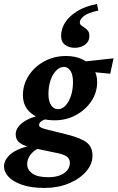

<svg xmlns="http://www.w3.org/2000/svg" viewBox="-63 -719 589 962"><path d="M160.2 222.7Q91.8 222.7 46.4 206.5Q1 190.4 -21 166Q-43 141.6 -43 115.2Q-43 83 -12.2 55.2Q18.6 27.3 87.9 10.7L133.8 22.5Q106.4 34.2 89.8 56.2Q73.2 78.1 73.2 103.5Q73.2 131.8 99.1 150.4Q125 168.9 179.7 168.9Q210.9 168.9 235.4 160.2Q259.8 151.4 273.4 134.8Q287.1 118.2 287.1 96.7Q287.1 76.2 270.5 64.5Q253.9 52.7 209 44.9L106.4 23.4L97.7 19.5Q58.6 13.7 37.1 -2.4Q15.6 -18.6 15.6 -44.9Q15.6 -80.1 52.7 -106.4Q89.8 -132.8 155.3 -145.5L176.8 -124Q159.2 -121.1 146 -112.8Q132.8 -104.5 132.8 -92.8Q132.8 -85.9 140.6 -81.1Q148.4 -76.2 167 -71.3L273.4 -44.9Q342.8 -27.3 371.6 -4.9Q400.4 17.6 400.4 61.5Q400.4 103.5 368.2 140.6Q335.9 177.7 281.2 200.2Q226.6 222.7 160.2 222.7ZM210.9 -116.2Q138.7 -116.2 95.2 -149.9Q51.8 -183.6 51.8 -242.2Q51.8 -294.9 80.6 -339.8Q109.4 -384.8 158.7 -411.6Q208 -438.5 268.6 -438.5Q313.5 -438.5 349.1 -421.9Q384.8 -405.3 404.3 -376Q423.8 -346.7 423.8 -307.6Q423.8 -255.9 395 -212.4Q366.2 -168.9 317.9 -142.6Q269.5 -116.2 210.9 -116.2ZM227.5 -171.9Q248 -171.9 265.1 -189.9Q282.2 -208 292.5 -238.8Q302.7 -269.5 302.7 -307.6Q302.7 -344.7 290 -364.3Q277.3 -383.8 257.8 -383.8Q236.3 -383.8 218.3 -365.2Q200.2 -346.7 189.9 -315.9Q179.7 -285.2 179.7 -248Q179.7 -210.9 193.4 -191.4Q207 -171.9 227.5 -171.9ZM489.3 -349.6 357.4 -362.3 335.9 -408.2 505.9 -426.8ZM422.9 -699.2 429.7 -666Q377.9 -655.3 357.4 -638.7Q336.9 -622.1 336.9 -606.4Q336.9 -597.7 344.2 -591.8Q351.6 -585.9 360.8 -580.1Q370.1 -574.2 377.4 -564.9Q384.8 -555.7 384.8 -540Q384.8 -519.5 374.5 -506.3Q364.3 -493.2 347.2 -486.3Q330.1 -479.5 311.5 -479.5Q284.2 -479.5 263.7 -493.7Q243.2 -507.8 243.2 -540Q243.2 -574.2 263.2 -606Q283.2 -637.7 323.2 -662.6Q363.3 -687.5 422.9 -699.2Z"/></svg>

Font: Crimson Pro ExtraLight
Style: Bold Italic
Weight: 700
Italic angle: -12°
Version: Version 1.002